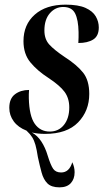

<svg xmlns="http://www.w3.org/2000/svg" viewBox="-20 -566 453 826"><path d="M174 10Q143 10 117 4Q141 17 158 43Q175 69 185 103Q198 145 209 160.5Q220 176 243 176Q278 176 291 132Q301 153 301 175Q301 204 284.5 222Q268 240 236 240Q201 240 184 223Q167 206 159 176.5Q151 147 143 110Q138 77 132.5 57.5Q127 38 118.5 24.5Q110 11 94 -4Q58 -18 39 -44Q20 -70 20 -102Q20 -142 44.5 -160.5Q69 -179 105 -179Q104 -170 104 -161Q104 -152 104 -143Q106 -67 129.5 -33.5Q153 0 194 0Q232 0 255 -28.5Q278 -57 278 -104Q278 -143 258 -170.5Q238 -198 188 -231Q140 -262 110.5 -298Q81 -334 81 -389Q81 -460 129.5 -503Q178 -546 262 -546Q317 -546 348 -532Q379 -518 392 -495.5Q405 -473 405 -448Q405 -411 381 -396Q357 -381 317 -381Q318 -394 318 -405.5Q318 -417 318 -428Q317 -481 303 -508.5Q289 -536 252 -536Q218 -536 194.5 -509Q171 -482 171 -435Q171 -398 191.5 -375Q212 -352 258 -321Q311 -287 337.5 -253.5Q364 -220 364 -162Q364 -89 316 -39.5Q268 10 174 10Z"/></svg>

Font: Noto Serif Display ExtraCondensed SemiBold
Style: Italic
Weight: 600
Width: 2
Italic angle: -12°
Designer: Monotype Design Team
Foundry: Monotype Imaging Inc.
Version: Version 2.009